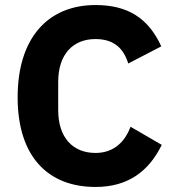

<svg xmlns="http://www.w3.org/2000/svg" viewBox="-20 -730 691 762"><path d="M359 12C487 12 570 -49 622 -155L498 -227C477 -170 434 -123 359 -123C270 -123 211 -183 211 -293V-405C211 -515 270 -575 359 -575C434 -575 471 -536 489 -478L620 -546C569 -658 487 -710 359 -710C171 -710 50 -580 50 -344C50 -108 171 12 359 12Z"/></svg>

Font: IBM Plex Thai Looped
Style: Bold
Weight: 700
Designer: Mike Abbink, Paul van der Laan, Pieter van Rosmalen, Ben Mitchell, Mark Frömberg
Foundry: Bold Monday
Version: Version 1.0